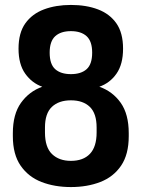

<svg xmlns="http://www.w3.org/2000/svg" viewBox="-20 -751 573 777"><path d="M267 6Q201 6 148 -14.5Q95 -35 63.5 -80.5Q32 -126 32 -200V-212Q32 -289 65 -335Q98 -381 151 -400Q109 -415 82 -453Q55 -491 55 -554Q55 -618 82.5 -656.5Q110 -695 158 -713Q206 -731 267 -731Q329 -731 376.5 -713Q424 -695 451 -656.5Q478 -618 478 -554Q478 -491 451.5 -453Q425 -415 382 -400Q436 -381 468.5 -335Q501 -289 501 -212V-200Q501 -126 470 -80.5Q439 -35 386 -14.5Q333 6 267 6ZM267 -100Q317 -100 344 -128.5Q371 -157 371 -215V-235Q371 -292 343.5 -318.5Q316 -345 267 -345Q218 -345 190 -318.5Q162 -292 162 -235V-215Q162 -155 190.5 -127.5Q219 -100 267 -100ZM267 -451Q308 -451 330.5 -471Q353 -491 353 -538Q353 -584 330.5 -604.5Q308 -625 267 -625Q226 -625 203.5 -604.5Q181 -584 181 -538Q181 -491 203.5 -471Q226 -451 267 -451Z"/></svg>

Font: Dosis
Style: Bold
Weight: 700
Designer: EdgarTolentino, PabloImpallari, IginoMarini
Foundry: EdgarTolentino, PabloImpallari, IginoMarini
Version: Version 3.001; ttfautohint (v1.8.2)